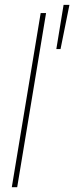

<svg xmlns="http://www.w3.org/2000/svg" viewBox="-20 -782 310 802"><path d="M172.4 -727.5 51.8 0H29.3L149.9 -727.5ZM215.3 -577.1 245.6 -761.7H270L232.9 -577.1Z"/></svg>

Font: Inter 28pt Thin
Style: Italic
Weight: 250
Italic angle: -9.3988°
Designer: Rasmus Andersson
Foundry: rsms
Version: Version 4.001;git-66647c0bb